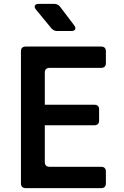

<svg xmlns="http://www.w3.org/2000/svg" viewBox="-20 -970 640 990"><path d="M113 0Q88 0 88 -25V-705Q88 -730 113 -730H501Q526 -730 526 -705V-645Q526 -620 501 -620H236Q211 -620 211 -595V-430H466Q491 -430 491 -406V-349Q491 -324 466 -324H211V-135Q211 -110 236 -110H501Q526 -110 526 -85V-25Q526 0 501 0ZM275 -810Q257 -810 245 -824L166 -920Q156 -932 160 -941Q164 -950 180 -950H260Q278 -950 290 -935L362 -840Q372 -827 367.5 -818.5Q363 -810 347 -810Z"/></svg>

Font: Pitagon Sans Mono
Style: Bold
Weight: 700
Monospace: yes
Designer: Travis Tran
Foundry: Pitagon
Version: Version 1.001; ttfautohint (v1.8.4.7-5d5b);gftools[0.9.26]